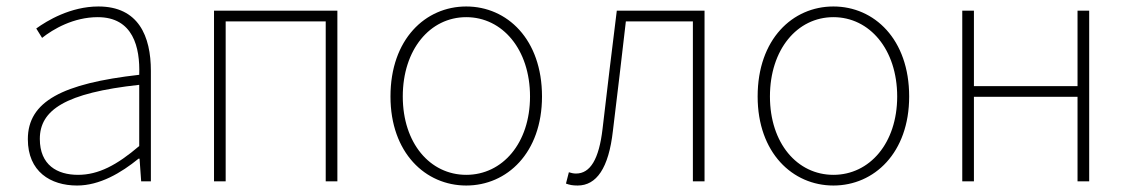

<svg xmlns="http://www.w3.org/2000/svg" viewBox="-20 -560 3489 593"><path d="M218 13C288 13 354 -26 408 -70H411L416 0H446V-341C446 -448 408 -540 284 -540C198 -540 125 -496 92 -472L110 -443C144 -470 207 -507 282 -507C391 -507 413 -414 410 -329C173 -302 66 -247 66 -130C66 -30 136 13 218 13ZM221 -20C157 -20 103 -50 103 -131C103 -220 181 -273 410 -298V-109C341 -50 284 -20 221 -20Z M641 0H677V-494H986V0H1022V-527H641Z M1420 13C1546 13 1654 -88 1654 -262C1654 -439 1546 -540 1420 -540C1294 -540 1186 -439 1186 -262C1186 -88 1294 13 1420 13ZM1420 -20C1308 -20 1224 -118 1224 -262C1224 -407 1308 -507 1420 -507C1532 -507 1617 -407 1617 -262C1617 -118 1532 -20 1420 -20Z M1764 13C1822 13 1860 -40 1873 -156C1887 -270 1900 -381 1913 -494H2120V0H2156V-527H1885C1870 -405 1855 -284 1841 -162C1830 -68 1803 -24 1759 -24C1750 -24 1744 -26 1737 -28L1728 7C1739 11 1748 13 1764 13Z M2554 13C2680 13 2788 -88 2788 -262C2788 -439 2680 -540 2554 -540C2428 -540 2320 -439 2320 -262C2320 -88 2428 13 2554 13ZM2554 -20C2442 -20 2358 -118 2358 -262C2358 -407 2442 -507 2554 -507C2666 -507 2751 -407 2751 -262C2751 -118 2666 -20 2554 -20Z M2952 0H2988V-261H3308V0H3344V-527H3308V-294H2988V-527H2952Z"/></svg>

Font: Noto Sans CJK JP Thin
Style: Regular
Weight: 250
Designer: Ryoko NISHIZUKA (kana & ideographs); Paul D. Hunt (Latin, Greek & Cyrillic); Wenlong ZHANG (bopomofo); Sandoll Communica
Foundry: Adobe Systems Incorporated
Version: Version 1.004;PS 1.004;hotconv 1.0.82;makeotf.lib2.5.63406